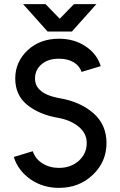

<svg xmlns="http://www.w3.org/2000/svg" viewBox="-20 -900 583 932"><path d="M92 -880 211 -747H329L448 -880H339L270 -809L201 -880ZM266 -712Q175 -712 115 -657Q85 -629 69.5 -594.5Q54 -560 54 -519Q54 -438 112 -391Q170 -344 262 -328Q324 -317 363 -284Q401 -252 401 -206Q401 -154 362 -119Q323 -85 266 -85Q221 -85 186 -107Q152 -128 139 -166L47 -138Q68 -71 129 -29Q189 12 266 12Q364 12 430 -51Q497 -114 497 -206Q497 -294 434 -350Q370 -406 271 -423Q203 -435 174 -463Q150 -485 150 -519Q150 -562 183 -589Q214 -615 266 -615Q309 -615 337 -598Q365 -582 376 -551L469 -579Q450 -640 394 -676Q340 -712 266 -712Z"/></svg>

Font: Unageo
Style: Medium
Weight: 500
Designer: Richard Sepsi
Foundry: Richard Sepsi
Version: Version 2.000